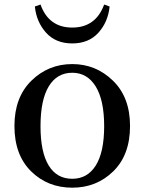

<svg xmlns="http://www.w3.org/2000/svg" viewBox="-20 -829 649 863"><path d="M304.7 14.6Q194.3 14.6 119.6 -59.1Q44.9 -132.8 44.9 -262.7Q44.9 -391.6 121.1 -466.3Q197.3 -541 304.7 -541Q411.1 -541 487.8 -466.3Q564.5 -391.6 564.5 -262.7Q564.5 -132.8 489.3 -59.1Q414.1 14.6 304.7 14.6ZM304.7 -25.4Q373 -25.4 410.6 -85.4Q448.2 -145.5 448.2 -261.7Q448.2 -378.9 410.2 -440.4Q372.1 -502 304.7 -502Q236.3 -502 199.2 -440.9Q162.1 -379.9 162.1 -261.7Q162.1 -145.5 198.7 -85.4Q235.4 -25.4 304.7 -25.4ZM136.7 -799.8 162.1 -808.6Q199.2 -705.1 304.7 -705.1Q410.2 -705.1 448.2 -808.6L472.7 -799.8Q465.8 -730.5 422.4 -682.1Q378.9 -633.8 304.7 -633.8Q230.5 -633.8 187 -682.1Q143.6 -730.5 136.7 -799.8Z"/></svg>

Font: GenYoMin TW TTF SemiBold
Style: Regular
Weight: 600
Version: Version 1.300